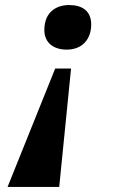

<svg xmlns="http://www.w3.org/2000/svg" viewBox="-20 -563 454 762"><path d="M245 -366C305 -366 342 -406 342 -466C342 -519 307 -543 254 -543C207 -543 156 -518 156 -444C156 -392 194 -366 245 -366ZM10 179H215L262 -291H199Z"/></svg>

Font: Noto Serif SemiCondensed Black
Style: Italic
Weight: 900
Width: 4
Italic angle: -12°
Designer: Monotype Design Team
Foundry: Monotype Imaging Inc.
Version: Version 2.014